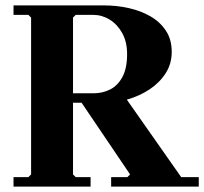

<svg xmlns="http://www.w3.org/2000/svg" viewBox="-20 -690 755 710"><path d="M391 0V-35H451L461 -45L273 -323H448L650 -35H715V0ZM365 -670Q412 -670 456.5 -660Q501 -650 536.5 -629.5Q572 -609 593.5 -576.5Q615 -544 615 -498Q615 -454 592.5 -419Q570 -384 533 -359.5Q496 -335 452 -322.5Q408 -310 365 -310H205L250 -355V-45L260 -35H315V0H30V-35H85L95 -45V-625L85 -635H30V-670ZM250 -300 205 -345H325Q359 -345 387 -359Q415 -373 432.5 -405Q450 -437 450 -490Q450 -535 432 -567.5Q414 -600 385.5 -617.5Q357 -635 325 -635H260L250 -625Z"/></svg>

Font: Brygada 1918
Style: Bold
Weight: 700
Designer: Mateusz Machalski | Borys Kosmynka | Przemek Hoffer
Foundry: NIEPODLEGLA 2018
Version: Version 3.006